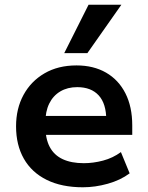

<svg xmlns="http://www.w3.org/2000/svg" viewBox="-20 -783 625 813"><path d="M331 10Q241 10 177.5 -21.5Q114 -53 81 -111Q48 -169 48 -248Q48 -323 79.5 -381Q111 -439 168.5 -472.5Q226 -506 304 -506Q376 -506 429 -475.5Q482 -445 511 -388Q540 -331 540 -252V-212H152V-292H446L430 -275Q430 -344 398 -379Q366 -414 307 -414Q266 -414 235.5 -396Q205 -378 188.5 -344.5Q172 -311 172 -263V-251Q172 -196 190.5 -161Q209 -126 245.5 -109Q282 -92 335 -92Q375 -92 416.5 -103Q458 -114 492 -139L529 -49Q490 -20 436.5 -5Q383 10 331 10ZM252 -558 355 -763H494L350 -558Z"/></svg>

Font: Nunito Sans 9pt
Style: Bold
Weight: 700
Version: Version 3.101;gftools[0.9.27]